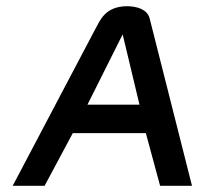

<svg xmlns="http://www.w3.org/2000/svg" viewBox="-20 -600 652 620"><path d="M463.1 -541C455.9 -569 423.4 -580 389.4 -580C319.3 -579 303.2 -534 288.7 -508L21 0H124L215 -170H451L497 0H600ZM376.1 -489 430.4 -262H262.4Z"/></svg>

Font: Charger
Style: ExBdIt
Weight: 400
Designer: Jasper
Foundry: Cannot Into Space Fonts
Version: Version 0.99